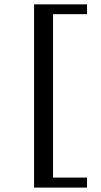

<svg xmlns="http://www.w3.org/2000/svg" viewBox="-20 -728 463 880"><path d="M136.2 131.8V-708H378.9V-663.1H223.1V85.9H378.9V131.8Z"/></svg>

Font: Charis SIL Eur
Style: Regular
Weight: 400
Foundry: SIL International
Version: Version 5.000